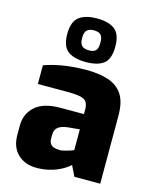

<svg xmlns="http://www.w3.org/2000/svg" viewBox="-121 -896 794 984"><g transform="rotate(15 276.0 -404.0)"><path d="M168 6Q106 6 68 -30.5Q30 -67 30 -130V-182Q30 -243 73.5 -283Q117 -323 210 -323H332V-349Q332 -371 324 -385Q316 -399 293 -405Q270 -411 222 -411H64V-510Q104 -525 157.5 -534.5Q211 -544 287 -545Q354 -545 403 -529Q452 -513 478.5 -473.5Q505 -434 505 -361V0H368L341 -55Q332 -47 316.5 -36.5Q301 -26 278.5 -16Q256 -6 228 0Q200 6 168 6ZM257 -113Q264 -112 273.5 -114Q283 -116 292 -118.5Q301 -121 309.5 -123.5Q318 -126 323.5 -128.5Q329 -131 332 -132V-242L268 -236Q235 -232 218.5 -218.5Q202 -205 202 -180V-159Q202 -142 209 -131.5Q216 -121 228.5 -117Q241 -113 257 -113ZM271 -583Q209 -583 176 -608Q143 -633 143 -698Q143 -763 176 -788.5Q209 -814 271 -814Q334 -814 366 -788.5Q398 -763 398 -698Q398 -633 366.5 -608Q335 -583 271 -583ZM272 -645Q297 -645 308 -656.5Q319 -668 319 -698Q319 -728 307.5 -739.5Q296 -751 271 -751Q247 -751 234.5 -739.5Q222 -728 222 -698Q222 -668 234.5 -656.5Q247 -645 272 -645Z"/></g></svg>

Font: Exo Thin ExtraBold
Style: Regular
Weight: 800
Version: Version 2.000